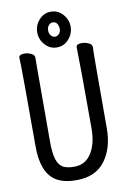

<svg xmlns="http://www.w3.org/2000/svg" viewBox="-101 -974 702 1058"><g transform="rotate(-10 250.0 -445.5)"><path d="M240 24Q167 24 125 -3Q49 -51 49 -198Q49 -618 47.5 -648Q46 -678 46 -695Q46 -713 78 -713Q95 -713 114 -704.5Q133 -696 133 -680Q133 -668 132.5 -639Q132 -610 132 -210Q132 -150 142 -115Q152 -80 174 -65.5Q196 -51 240 -51Q303 -51 336.5 -104.5Q370 -158 370 -242Q370 -595 367 -697Q367 -715 399 -715Q417 -715 436 -706.5Q455 -698 455 -682Q455 -670 454 -645Q453 -620 453 -230Q453 -117 399.5 -46.5Q346 24 240 24ZM260 -715Q221 -715 194 -745.5Q167 -776 167 -815Q167 -854 194 -884.5Q221 -915 260 -915Q300 -915 327 -884.5Q354 -854 354 -815Q354 -776 327 -745.5Q300 -715 260 -715ZM260 -775Q273 -775 283 -786Q293 -797 293 -815Q289 -855 260 -855Q248 -855 238 -844Q228 -833 228 -815Q228 -797 238 -786Q248 -775 260 -775Z"/></g></svg>

Font: LXGW WenKai Mono Medium
Style: Regular
Weight: 500
Monospace: yes
Designer: LXGW / Fontworks Inc.
Foundry: LXGW / Fontworks Inc.
Version: Version 1.520; June 14, 2025